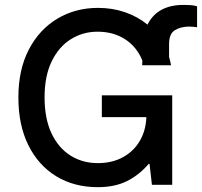

<svg xmlns="http://www.w3.org/2000/svg" viewBox="-20 -769 840 799"><path d="M387.1 9.9Q288.7 9.9 214.3 -35.3Q139.9 -80.6 98.2 -164.4Q56.5 -248.2 56.5 -363.3Q56.5 -479.4 100.1 -563Q143.8 -646.7 218.9 -691.4Q294 -736.2 387.8 -736.2Q448.5 -736.2 501.1 -717.9Q553.6 -699.6 593.8 -666.5Q634.9 -748.6 744 -748.6Q758.5 -748.6 773.1 -747.7Q787.6 -746.8 800.1 -742.9V-655.5Q793 -656.6 784.6 -657.5Q776.3 -658.4 767.8 -658.4Q732.6 -658.4 708.1 -643.6Q683.6 -628.9 683.6 -585.6V-532Q688.6 -515.3 691.8 -497.5H571.7L572.4 -517Q549.7 -573.5 501.1 -605.3Q452.4 -637.1 386 -637.1Q324.6 -637.1 274.5 -605.6Q224.4 -574.2 195 -513.3Q165.5 -452.4 165.5 -364Q165.5 -275.6 194.2 -214.5Q223 -153.4 273.1 -121.8Q323.2 -90.2 387.1 -90.2Q446.7 -90.2 491.5 -114.7Q536.2 -139.2 561.6 -182.4Q587 -225.5 589.1 -281.6H403.8V-372.2H696.7V0H612.2L602.3 -87H598.7Q558.9 -40.5 508.3 -15.3Q457.7 9.9 387.1 9.9Z"/></svg>

Font: Inter Zeller Medium
Style: Regular
Weight: 500
Designer: Rasmus Andersson; Joe Bland
Foundry: zeller
Version: Version 3.015;git-dec3a8cb1